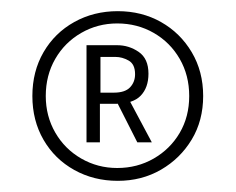

<svg xmlns="http://www.w3.org/2000/svg" viewBox="-20 -722 422 344"><path d="M191 -398Q148 -398 113 -417.5Q78 -437 58 -471.5Q38 -506 38 -550Q38 -594 58 -628.5Q78 -663 113 -682.5Q148 -702 191 -702Q234 -702 268.5 -682.5Q303 -663 323.5 -628.5Q344 -594 344 -550Q344 -506 323.5 -472Q303 -438 268.5 -418Q234 -398 191 -398ZM190 -421Q226 -421 255.5 -438Q285 -455 302 -484Q319 -513 319 -550Q319 -587 302 -616.5Q285 -646 255.5 -663Q226 -680 190 -680Q155 -680 125.5 -663Q96 -646 79 -616.5Q62 -587 62 -550Q62 -514 79 -484.5Q96 -455 125.5 -438Q155 -421 190 -421ZM135 -641H190Q211 -641 228.5 -629Q246 -617 246 -590Q246 -565 232 -550.5Q218 -536 187 -536H159V-467H135ZM184 -556Q204 -556 213 -565.5Q222 -575 222 -589Q222 -607 210.5 -613.5Q199 -620 187 -620H160V-556ZM212 -542 252 -467H226L188 -542Z"/></svg>

Font: Josefin Sans Thin ExtraLight
Style: Regular
Weight: 250
Version: Version 2.001